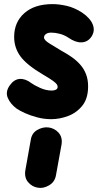

<svg xmlns="http://www.w3.org/2000/svg" viewBox="-20 -571 518 936"><path d="M230 10Q195 10 161.8 1.2Q128.5 -7.5 102 -19.5Q75.5 -31.5 60.5 -42Q30.5 -64.5 18 -93.8Q5.5 -123 27 -154Q48.5 -184.5 76.2 -186.2Q104 -188 132.5 -166Q145 -156.5 174.5 -143Q204 -129.5 232.5 -129.5Q244 -129.5 252.5 -133.8Q261 -138 261 -147.5Q261 -153 257.5 -159Q254 -165 239.8 -175.8Q225.5 -186.5 192 -206Q110.5 -254 79.8 -296Q49 -338 49 -391Q49 -463 98.8 -507Q148.5 -551 236.5 -551Q267.5 -551 305 -542.5Q342.5 -534 380.5 -509.5Q420.5 -482 432.5 -450.8Q444.5 -419.5 425 -391Q407.5 -366 378 -364.5Q348.5 -363 313 -387.5Q294.5 -400 272 -406Q249.5 -412 230 -412Q213 -412 203.8 -405Q194.5 -398 194.5 -388Q194.5 -375.5 221.5 -358.8Q248.5 -342 280.5 -323Q307.5 -308.5 330.8 -292Q354 -275.5 371.8 -255.2Q389.5 -235 399.5 -209Q409.5 -183 409.5 -150Q409.5 -91 381.5 -56Q353.5 -21 312 -5.5Q270.5 10 230 10ZM164.5 344Q136 339.5 117 317Q98 294.5 103.5 259.5L130 111Q135 78 161.2 62.8Q187.5 47.5 215 50Q245.5 53.5 265.5 75.8Q285.5 98 280 133.5L253 282.5Q247.5 316 219.2 332.5Q191 349 164.5 344Z"/></svg>

Font: Edu SA Hand
Style: Bold
Weight: 700
Designer: Tina and Corey Anderson, Eben Sorkin, Mirko Velimirovic
Foundry: Google for Education
Version: Version 2.000